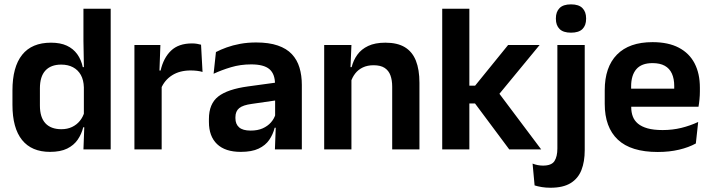

<svg xmlns="http://www.w3.org/2000/svg" viewBox="-20 -702 3342 902"><path d="M215 11.5Q128.5 11.5 83.5 -44.5Q38.5 -100.5 38.5 -209.5V-277Q38.5 -387.5 84 -444.5Q129.5 -501.5 219.5 -501.5Q263.5 -501.5 293.8 -487.5Q324 -473.5 342.8 -447.5Q361.5 -421.5 369 -386.5H406.5L374 -291.5Q373 -326 359.8 -349.8Q346.5 -373.5 323 -386Q299.5 -398.5 267.5 -398.5Q219 -398.5 193.2 -370.5Q167.5 -342.5 167.5 -287V-206Q167.5 -151 193.2 -123Q219 -95 268.5 -95Q296.5 -95 318.5 -105.5Q340.5 -116 355.2 -134.2Q370 -152.5 376.5 -175.5L407 -104H371Q363 -72 345 -45.8Q327 -19.5 295.5 -4Q264 11.5 215 11.5ZM372 0 376.5 -120 374 -148.5V-349L374.5 -369.5L372 -510V-661H500V0Z M736 -285 703.5 -370.5H734.5Q748 -430 783.5 -464Q819 -498 882 -498Q895 -498 905.5 -496.2Q916 -494.5 924.5 -492L931.5 -364Q920.5 -367.5 906 -369.2Q891.5 -371 875.5 -371Q824.5 -371 788.8 -348.5Q753 -326 736 -285ZM611.5 0V-490.5H733.5L728 -340L739.5 -335.5V0Z M1271.5 0 1276 -120 1272.5 -131V-284.5L1272 -306.5Q1272 -354.5 1245.8 -377Q1219.5 -399.5 1160 -399.5Q1109.5 -399.5 1065.2 -386.2Q1021 -373 983.5 -355.5L994.5 -457.5Q1016.5 -469 1044.8 -479.2Q1073 -489.5 1108 -496Q1143 -502.5 1183.5 -502.5Q1243.5 -502.5 1285 -488.2Q1326.5 -474 1351.2 -447.5Q1376 -421 1387 -384.2Q1398 -347.5 1398 -303V0ZM1111 11.5Q1038 11.5 999.8 -25Q961.5 -61.5 961.5 -129V-143Q961.5 -214.5 1005.5 -248.8Q1049.5 -283 1145 -296L1284 -315L1291.5 -232.5L1163.5 -214Q1121.5 -208.5 1103.8 -194Q1086 -179.5 1086 -151.5V-146.5Q1086 -119 1103.2 -103.8Q1120.5 -88.5 1157.5 -88.5Q1190.5 -88.5 1214 -99Q1237.5 -109.5 1252.8 -126.8Q1268 -144 1274.5 -165.5L1292.5 -102H1270.5Q1262.5 -70.5 1244.8 -44.8Q1227 -19 1195 -3.8Q1163 11.5 1111 11.5Z M1822.5 0V-294.5Q1822.5 -325.5 1814.2 -348Q1806 -370.5 1787 -383Q1768 -395.5 1735 -395.5Q1706 -395.5 1684.2 -385Q1662.5 -374.5 1648.8 -356.8Q1635 -339 1628 -316.5L1608 -386.5H1632Q1640 -419 1658.8 -445Q1677.5 -471 1709.8 -486.2Q1742 -501.5 1790.5 -501.5Q1847 -501.5 1882 -480.2Q1917 -459 1933.8 -417Q1950.5 -375 1950.5 -313V0ZM1503 0V-490.5H1631L1626 -371L1631 -360.5V0Z M2372.5 0 2211.5 -216H2168V-299.5H2212L2367 -490.5H2515L2316 -249V-275L2522.5 0ZM2057.5 0V-661H2185V0Z M2598.5 -83.5V-490.5H2727V-83.5ZM2662.5 -548.5Q2626 -548.5 2608.8 -565.8Q2591.5 -583 2591.5 -613.5V-616Q2591.5 -646.5 2608.8 -664Q2626 -681.5 2662.5 -681.5Q2699 -681.5 2716.2 -664Q2733.5 -646.5 2733.5 -616V-613.5Q2733.5 -582.5 2716.2 -565.5Q2699 -548.5 2662.5 -548.5ZM2566 180Q2544 180 2524.8 176.8Q2505.5 173.5 2491.5 169L2482 66.5Q2493 71 2505.5 73.5Q2518 76 2531 76Q2571 76 2584.8 54.8Q2598.5 33.5 2598.5 -4.5V-120H2727V3.5Q2727 57.5 2711.5 97Q2696 136.5 2660.8 158.2Q2625.5 180 2566 180Z M3070 12Q2944 12 2882.5 -46Q2821 -104 2821 -214V-278Q2821 -387 2878.5 -445.5Q2936 -504 3045.5 -504Q3119.5 -504 3169 -478Q3218.5 -452 3243.2 -404.2Q3268 -356.5 3268 -290V-272.5Q3268 -254.5 3266.2 -235.8Q3264.5 -217 3261.5 -200.5H3145.5Q3147 -228 3147.2 -252.8Q3147.5 -277.5 3147.5 -297.5Q3147.5 -332 3136.5 -356.2Q3125.5 -380.5 3103 -393Q3080.5 -405.5 3045.5 -405.5Q2994 -405.5 2969.5 -377Q2945 -348.5 2945 -296V-250.5L2945.5 -236V-197.5Q2945.5 -174.5 2952.8 -155Q2960 -135.5 2977 -121.2Q2994 -107 3022.2 -99Q3050.5 -91 3093 -91Q3139 -91 3180.8 -101.2Q3222.5 -111.5 3260 -129L3249 -28Q3215.5 -9.5 3170.2 1.2Q3125 12 3070 12ZM2889 -200.5V-285.5H3235.5V-200.5Z"/></svg>

Font: Anek Gurmukhi Medium SemiBold
Style: Regular
Weight: 600
Version: Version 1.003